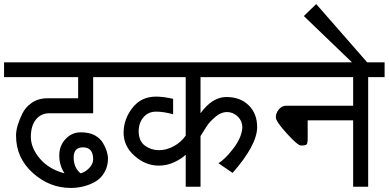

<svg xmlns="http://www.w3.org/2000/svg" viewBox="-30 -920 1915 946"><path d="M367 -66Q389 -71 409 -91.5Q429 -112 429 -135Q429 -194 379 -194Q333 -194 333 -144Q333 -94 367 -66ZM49 -252Q49 -297 80 -360Q95 -392 127.5 -414Q160 -436 203 -436H355V-540H-10V-613H548V-540H429V-362H213Q172 -362 147 -331Q122 -300 122 -245.5Q122 -191 166.5 -138.5Q211 -86 288 -66Q262 -105 262 -153.5Q262 -202 293 -235Q324 -268 367.5 -268Q411 -268 437.5 -253Q464 -238 477 -216Q502 -174 502 -137.5Q502 -101 484.5 -70.5Q467 -40 438 -24Q384 6 318 6Q214 6 131.5 -68Q49 -142 49 -252Z M885 -252V-540H528V-613H1297V-540H958V-362Q1016 -442 1085 -442Q1154 -442 1195.5 -401Q1237 -360 1237 -294Q1237 -206 1116 -68L1046 -116Q1077 -133 1119 -187.5Q1161 -242 1164 -291Q1164 -324 1141 -346Q1118 -368 1088.5 -368Q1059 -368 1031.5 -344.5Q1004 -321 990.5 -301Q977 -281 958 -250V0H885V-158Q868 -140 831 -122Q794 -104 752 -104Q687 -104 633 -152Q579 -200 579 -266Q579 -332 622 -388Q665 -444 739 -444Q774 -444 823 -433V-357Q776 -370 739 -370Q702 -370 678.5 -344Q655 -318 653 -277Q653 -225 684 -202.5Q715 -180 753 -180Q791 -180 827 -200Q863 -220 885 -252Z M1380 -399H1710V-540H1277V-613H1865V-540H1784V0H1710V-327H1486V-239Q1486 -215 1481 -209Q1476 -203 1453 -203Q1437 -203 1383 -262.5Q1329 -322 1329 -342Q1329 -362 1343.5 -380.5Q1358 -399 1380 -399Z M1779 -613H1704L1467 -841L1528 -900Z"/></svg>

Font: Autonym
Style: Regular
Weight: 500
Version: Version 1.0.20131126